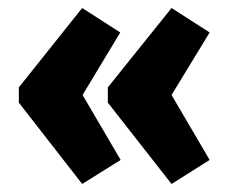

<svg xmlns="http://www.w3.org/2000/svg" viewBox="-20 -488 577 479"><path d="M280 -407 186 -251 281 -89 185 -29 27 -232V-270L185 -468ZM503 -407 408 -251 503 -89 408 -29 249 -232V-270L408 -468Z"/></svg>

Font: Exo 2.0 Extra Bold
Style: Regular
Weight: 800
Designer: Natanael Gama
Version: Version 1.001;PS 001.001;hotconv 1.0.70;makeotf.lib2.5.58329